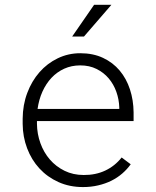

<svg xmlns="http://www.w3.org/2000/svg" viewBox="-20 -756 640 786"><path d="M319.8 9.8Q264.6 9.8 219.2 -10.7Q173.8 -31.2 141.4 -66.4Q108.9 -101.6 91.1 -148.7Q73.2 -195.8 72.8 -249V-270Q73.2 -326.7 91.6 -375.5Q109.9 -424.3 141.6 -460.4Q173.3 -496.6 216.3 -517.3Q259.3 -538.1 308.6 -538.1Q361.3 -538.1 401.9 -519Q442.4 -500 470 -467Q497.6 -434.1 512 -390.1Q526.4 -346.2 526.9 -295.9V-260.3H131.3V-249Q131.8 -207.5 145.5 -169.7Q159.2 -131.8 184.1 -103Q209 -74.2 244.1 -56.9Q279.3 -39.6 322.3 -39.6Q371.1 -39.1 410.6 -57.6Q450.2 -76.2 478 -111.3L515.1 -83.5Q500.5 -63 480.5 -45.7Q460.4 -28.3 435.8 -16.1Q411.1 -3.9 381.8 2.9Q352.5 9.8 319.8 9.8ZM308.6 -488.3Q272.9 -488.3 243.2 -474.9Q213.4 -461.4 190.9 -437.5Q168.5 -413.6 153.8 -381.1Q139.2 -348.6 133.8 -310.1H468.3V-316.4Q467.3 -349.1 456.3 -380.1Q445.3 -411.1 425 -435.1Q404.8 -459 375.5 -473.6Q346.2 -488.3 308.6 -488.3ZM365.2 -736.3H436L323.7 -606.4H275.4Z"/></svg>

Font: Roboto Mono Light
Style: Regular
Weight: 300
Designer: Google
Version: Version 2.000985; 2015; ttfautohint (v1.3)